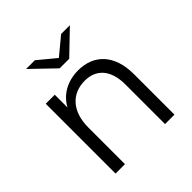

<svg xmlns="http://www.w3.org/2000/svg" viewBox="-194 -877 1023 1023"><g transform="rotate(-45 318.0 -365.5)"><path d="M347 -530C266 -530 201 -493 167 -430V-526H99V0H170V-276C170 -395 233 -466 333 -466C419 -466 472 -408 472 -298V0H543V-305C543 -455 462 -530 347 -530ZM285 -607H357L486 -731H420L321 -649L222 -731H156Z"/></g></svg>

Font: Chess Sans
Style: Regular
Weight: 400
Designer: Wolf Bōese
Foundry: Wolf Bōese
Version: Version 7.223;Glyphs 3.3 (3306)